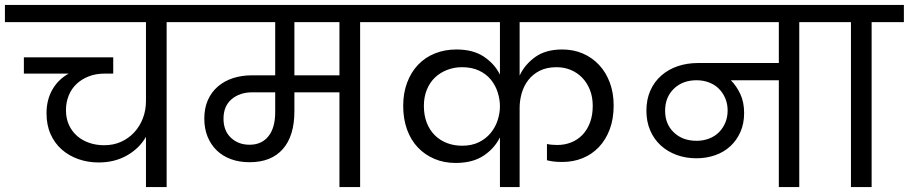

<svg xmlns="http://www.w3.org/2000/svg" viewBox="-47 -760 3692 780"><path d="M-27 -740H761V-670H630V0H546V-204Q518 -156 468 -128Q418 -100 354 -100Q310 -100 271.5 -113.5Q233 -127 204 -152.5Q175 -178 158.5 -215Q142 -252 142 -300Q142 -354 165.5 -395.5Q189 -437 232 -461H50V-527H413V-461H378Q342 -461 313 -449.5Q284 -438 263.5 -418.5Q243 -399 232 -371.5Q221 -344 221 -313Q221 -278 233.5 -251.5Q246 -225 267 -207Q288 -189 316 -179.5Q344 -170 376 -170Q414 -170 445 -184Q476 -198 498.5 -222.5Q521 -247 533.5 -279.5Q546 -312 546 -350V-670H-27Z M967 -172Q1016 -172 1043.5 -206.5Q1071 -241 1071 -304V-385H978Q927 -385 894 -357Q861 -329 861 -278Q861 -229 891 -200.5Q921 -172 967 -172ZM1332 -670H1149V-454H1332ZM708 -740H1547V-670H1416V0H1332V-385H1149V-308Q1149 -208 1102 -154.5Q1055 -101 967 -101Q925 -101 891 -113.5Q857 -126 833 -149.5Q809 -173 796 -205.5Q783 -238 783 -278Q783 -321 797.5 -353.5Q812 -386 838 -408.5Q864 -431 899.5 -442.5Q935 -454 976 -454H1071V-670H708Z M1984 -202Q1962 -157 1917.5 -127.5Q1873 -98 1804 -98Q1757 -98 1718 -114.5Q1679 -131 1650.5 -161Q1622 -191 1606.5 -234Q1591 -277 1591 -330Q1591 -382 1607 -424.5Q1623 -467 1651.5 -497Q1680 -527 1720 -543Q1760 -559 1807 -559Q1875 -559 1918.5 -530Q1962 -501 1984 -457V-670H1494V-740H2542V-670H2064V-453Q2085 -498 2127.5 -528.5Q2170 -559 2237 -559Q2283 -559 2321 -542.5Q2359 -526 2387 -496Q2415 -466 2430.5 -424Q2446 -382 2446 -332Q2446 -277 2430 -234.5Q2414 -192 2386 -162.5Q2358 -133 2320 -117.5Q2282 -102 2237 -102Q2200 -102 2175 -109V-175Q2184 -173 2195 -172Q2206 -171 2217 -171Q2247 -171 2273.5 -181.5Q2300 -192 2319.5 -212.5Q2339 -233 2350 -262.5Q2361 -292 2361 -330Q2361 -366 2349.5 -395Q2338 -424 2318 -444.5Q2298 -465 2271.5 -476Q2245 -487 2214 -487Q2174 -487 2145.5 -472.5Q2117 -458 2099 -434.5Q2081 -411 2072.5 -381.5Q2064 -352 2064 -322V0H1984ZM1830 -168Q1870 -168 1899 -182.5Q1928 -197 1947 -220.5Q1966 -244 1975 -272.5Q1984 -301 1984 -328Q1984 -356 1975 -384.5Q1966 -413 1947.5 -436Q1929 -459 1899.5 -473Q1870 -487 1830 -487Q1798 -487 1769.5 -476Q1741 -465 1720 -445Q1699 -425 1687 -395.5Q1675 -366 1675 -330Q1675 -292 1686.5 -262Q1698 -232 1719 -211Q1740 -190 1768.5 -179Q1797 -168 1830 -168Z M2783 -188Q2810 -188 2833.5 -197Q2857 -206 2873.5 -222.5Q2890 -239 2899.5 -261.5Q2909 -284 2909 -311Q2909 -338 2899.5 -360.5Q2890 -383 2873.5 -399.5Q2857 -416 2833.5 -425Q2810 -434 2783 -434Q2726 -434 2690.5 -399.5Q2655 -365 2655 -310Q2655 -256 2690.5 -222Q2726 -188 2783 -188ZM2489 -740H3332V-670H3200V0H3117V-434H2922Q2945 -411 2960.5 -378Q2976 -345 2976 -301Q2976 -258 2961 -224Q2946 -190 2920 -166Q2894 -142 2858.5 -129.5Q2823 -117 2782 -117Q2739 -117 2702 -130.5Q2665 -144 2637.5 -169Q2610 -194 2594.5 -230Q2579 -266 2579 -310Q2579 -356 2595 -392Q2611 -428 2639.5 -453Q2668 -478 2706 -491Q2744 -504 2789 -504H3117V-670H2489Z M3410 -670H3278V-740H3625V-670H3494V0H3410Z"/></svg>

Font: Poppins
Style: Regular
Weight: 400
Designer: Ninad Kale (Devanagari), Jonny Pinhorn (Latin)
Foundry: Indian Type Foundry
Version: Version 3.002 2017